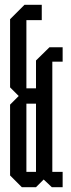

<svg xmlns="http://www.w3.org/2000/svg" viewBox="-20 -780 297 800"><path d="M196 0 162 -32 130 0H71L22 -49V-344L58 -380L22 -416V-700L82 -760H154V-696H90V-412H130V-528L186 -583H241V-523H198V-64H241V0ZM130 -348H90V-64H130Z"/></svg>

Font: Commune Nuit Debout
Style: Regular
Weight: 400
Designer: Sébastien Marchal
Foundry: Sébastien Marchal
Version: Version 1.003;PS 1.3;hotconv 1.0.88;makeotf.lib2.5.647800